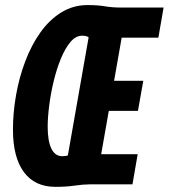

<svg xmlns="http://www.w3.org/2000/svg" viewBox="-20 -723 662 753"><path d="M197.8 9.8Q116.2 9.8 73.5 -48.3Q30.8 -106.4 30.8 -214.4Q30.8 -281.2 43 -350.3Q55.2 -419.4 79.1 -482.7Q103 -545.9 138.2 -595.5Q173.3 -645 220 -674.1Q266.6 -703.1 323.7 -703.1Q363.8 -703.1 392.1 -698.2Q420.4 -693.4 454.6 -693.4H478L356 0H332.5Q306.6 0 273.2 4.9Q239.7 9.8 197.8 9.8ZM255.4 0 275.9 -118.2H520L499.5 0ZM224.1 -110.4Q236.8 -110.4 246.1 -113.3L327.6 -576.7Q319.3 -583 302.2 -583Q276.9 -583 255.9 -557.9Q234.9 -532.7 218.3 -491.9Q201.7 -451.2 190.2 -403.1Q178.7 -355 172.9 -308.3Q167 -261.7 167 -226.1Q167 -170.4 181.4 -140.4Q195.8 -110.4 224.1 -110.4ZM315.9 -288.1 336.9 -406.2H542L521 -288.1ZM352.1 -575.2 372.6 -693.4H621.6L601.1 -575.2Z"/></svg>

Font: Cascadia Mono NF
Style: Italic
Weight: 400
Italic angle: -10°
Monospace: yes
Designer: Aaron Bell
Foundry: Saja Typeworks
Version: Version 2404.023